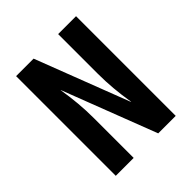

<svg xmlns="http://www.w3.org/2000/svg" viewBox="-200 -868 1001 1001"><g transform="rotate(-45 300.0 -367.5)"><path d="M79 0V-735H208L408 -215Q408 -215 408 -215.5Q408 -216 408 -216V-219Q408 -219 408 -219.5Q408 -220 408 -220V-221Q399 -275 394 -330.5Q389 -386 389 -441V-735H521V0H392L192 -520Q192 -520 192 -519.5Q192 -519 192 -519V-516Q201 -461 206 -405.5Q211 -350 211 -294V0Z"/></g></svg>

Font: Iosevka Custom XBdEx
Style: Regular
Weight: 800
Width: 7
Monospace: yes
Designer: Belleve Invis
Foundry: Belleve Invis
Version: Version 11.2.4; ttfautohint (v1.8.4)